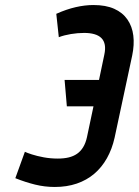

<svg xmlns="http://www.w3.org/2000/svg" viewBox="-20 -732 552 764"><path d="M214 -584Q235 -592 262 -596.5Q289 -601 315 -601Q338 -601 355.5 -596Q373 -591 383.5 -580.5Q394 -570 397 -553.5Q400 -537 395 -514L374 -414H237L246 -309H352L326 -186Q321 -163 311 -146.5Q301 -130 286.5 -120Q272 -110 253 -105.5Q234 -101 210 -101Q181 -101 154 -106Q127 -111 107 -117.5Q87 -124 79 -128L41 -23Q81 -7 119.5 2.5Q158 12 198 12Q246 12 285.5 -1.5Q325 -15 355 -40.5Q385 -66 405.5 -102.5Q426 -139 436 -184L506 -511Q515 -554 510.5 -590.5Q506 -627 487 -654.5Q468 -682 434.5 -697Q401 -712 352 -712Q318 -712 281 -703.5Q244 -695 204 -677Z"/></svg>

Font: Advent Pro
Style: Italic
Weight: 400
Italic angle: -12°
Designer: VivaRado, Andreas Kalpakidis
Foundry: VivaRado, Andreas Kalpakidis
Version: Version 3.000